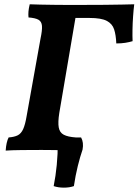

<svg xmlns="http://www.w3.org/2000/svg" viewBox="-20 -699 646 895"><path d="M6.5 3Q9 -36.5 20.2 -58.3Q46.7 -60.3 62.7 -68.3Q78.6 -76.3 88.1 -97.4Q97.6 -118.5 104.2 -158.3L168.8 -518.7Q177.3 -558.5 175.6 -578.5Q173.9 -598.6 159.5 -606.9Q145 -615.2 112.9 -617.7Q111.5 -630.3 112.7 -645.5Q114 -660.7 118.6 -679Q139.2 -678 168.8 -677.5Q198.3 -677 230.4 -676.5Q262.5 -676 293.1 -676Q323.6 -676 346.8 -676Q416.8 -676 466.7 -676.5Q516.6 -677 550.3 -677.7Q583.9 -678.5 605.7 -679Q602.6 -654 600.4 -622.6Q598.1 -591.3 597.6 -560.7Q597.1 -530.1 598.1 -507.1Q583.4 -502.6 564.4 -499.5Q545.5 -496.5 522.1 -496.5Q520.5 -535.8 512 -562Q503.5 -588.3 477.6 -601.8Q451.8 -615.3 397.2 -615.3H331.7L256.5 -173.1Q249.5 -129.1 253.8 -105Q258 -80.9 277.3 -70.9Q296.7 -60.8 333.4 -58.3Q335.9 -46.1 335.7 -29.9Q335.4 -13.6 332.9 3Q315.8 2 288.8 1.5Q261.7 1 231.7 0.5Q201.6 0 173.5 0Q129.5 0 81.4 0.5Q33.3 1 6.5 3ZM230.2 168.5Q239.6 121.8 244.6 69.8Q249.6 17.7 249.2 -30.7L286.5 -58.3H358Q371 -34.9 364.9 -1.9Q353.4 31.3 342.6 75Q331.8 118.8 324.4 168.5Q304.2 175.7 277.8 175.7Q251.4 175.7 230.2 168.5Z"/></svg>

Font: Vollkorn
Style: Italic
Weight: 400
Italic angle: -11°
Designer: Friedrich Althausen
Foundry: Friedrich Althausen
Version: Version 5.001